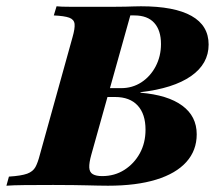

<svg xmlns="http://www.w3.org/2000/svg" viewBox="-51 -591 700 611"><path d="M-30.6 0 -22.6 -29Q16.9 -31.5 35.5 -38.3Q54 -45.2 61.7 -59.3Q69.4 -73.4 75.8 -98.4L179.8 -472.6Q187.9 -500.8 186.3 -514.9Q184.7 -529 169.4 -534.7Q154 -540.3 120.2 -541.9L129 -571Q135.5 -570.2 146.4 -569.8Q157.3 -569.4 173 -569.4Q188.7 -569.4 210.1 -569.4Q231.5 -569.4 258.9 -569.4Q290.3 -569.4 311.7 -569.4Q333.1 -569.4 348.4 -569.8Q363.7 -570.2 375.4 -570.6Q387.1 -571 397.6 -571Q504 -571 558.5 -540.3Q612.9 -509.7 612.9 -449.2Q612.9 -387.9 556.9 -348.8Q500.8 -309.7 396 -297.6V-296Q483.1 -288.7 529 -254.8Q575 -221 575 -163.7Q575 -112.1 541.9 -75.4Q508.9 -38.7 446 -19.4Q383.1 0 292.7 0Q275.8 0 260.1 -0.4Q244.4 -0.8 226.2 -1.2Q208.1 -1.6 182.3 -2Q156.5 -2.4 118.5 -2.4Q64.5 -2.4 26.6 -2Q-11.3 -1.6 -30.6 0ZM274.2 -30.6Q313.7 -30.6 344.8 -50.4Q375.8 -70.2 394 -103.2Q412.1 -136.3 412.1 -178.2Q412.1 -228.2 387.1 -255.2Q362.1 -282.3 315.3 -282.3H273.4L280.6 -310.5H334.7Q370.2 -310.5 398.8 -329Q427.4 -347.6 444.4 -379.8Q461.3 -412.1 461.3 -450.8Q461.3 -494.4 439.9 -518.1Q418.5 -541.9 376.6 -541.9H363.7L239.5 -98.4Q232.3 -72.6 233.1 -57.7Q233.9 -42.7 244.4 -36.7Q254.8 -30.6 274.2 -30.6Z"/></svg>

Font: Playfair 5pt SemiExpanded Light Black
Style: Italic
Weight: 900
Italic angle: -15.6°
Version: Version 2.001;gftools[0.9.30]